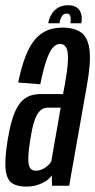

<svg xmlns="http://www.w3.org/2000/svg" viewBox="-31 -710 363 734"><path d="M70 3.5Q88.5 3.5 104 -0.5Q119.5 -4.5 132.5 -11Q145.5 -17.5 154 -25Q162.5 -32.5 167 -40L168 0H233.5L301.5 -385Q317 -471.5 311.2 -519Q305.5 -566.5 279.5 -585.5Q253.5 -604.5 208 -604.5Q177 -604.5 151.8 -594.8Q126.5 -585 105.2 -561.8Q84 -538.5 67.8 -497.8Q51.5 -457 38.5 -394.5L123 -388Q135.5 -448.5 147.2 -481.8Q159 -515 171.5 -528.5Q184 -542 198 -542Q214.5 -542 222.2 -528Q230 -514 228.8 -479.8Q227.5 -445.5 216.5 -385L210 -350.5H126.5Q107.5 -350.5 90.5 -346Q73.5 -341.5 59.5 -330Q45.5 -318.5 34.2 -298.5Q23 -278.5 14 -247.5Q5 -216.5 -2 -173Q-14 -98 -9.2 -60Q-4.5 -22 15.8 -9.2Q36 3.5 70 3.5ZM105 -57.5Q92.5 -57.5 85 -66.5Q77.5 -75.5 77.2 -101.2Q77 -127 85 -177.5Q91 -216.5 98.2 -240.5Q105.5 -264.5 114.2 -277Q123 -289.5 132.2 -294Q141.5 -298.5 152 -298.5H201L165 -93Q160.5 -85 151.8 -76.8Q143 -68.5 131 -63Q119 -57.5 105 -57.5ZM229.5 -690Q208 -690 192.2 -681.2Q176.5 -672.5 166.8 -656.8Q157 -641 153.5 -621H196.5Q198.5 -634 202.2 -642Q206 -650 210.8 -654Q215.5 -658 223.5 -658Q231 -658 234.5 -654.5Q238 -651 239 -642.8Q240 -634.5 238 -621H280Q283.5 -641 279.2 -656.8Q275 -672.5 262.8 -681.2Q250.5 -690 229.5 -690Z"/></svg>

Font: Anybody ExtraCondensed
Style: Italic
Weight: 400
Width: 2
Italic angle: -10°
Version: Version 1.113;gftools[0.9.25]